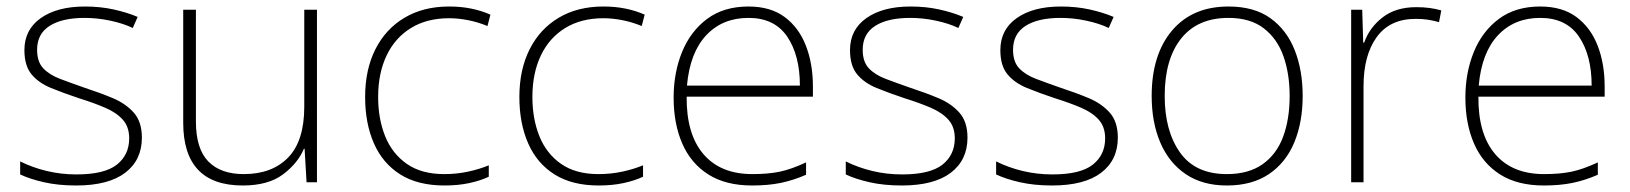

<svg xmlns="http://www.w3.org/2000/svg" viewBox="-20 -560 5010 590"><path d="M416 -137Q416 -68 364.5 -29Q313 10 214 10Q159 10 115 0Q71 -10 42 -24V-64Q80 -45 124 -34.5Q168 -24 215 -24Q301 -24 339 -54Q377 -84 377 -135Q377 -170 357.5 -192Q338 -214 303 -229Q268 -244 223 -258Q175 -274 137 -289.5Q99 -305 77 -331.5Q55 -358 55 -406Q55 -469 105.5 -504.5Q156 -540 241 -540Q288 -540 329 -531Q370 -522 403 -508L388 -474Q359 -488 319 -496.5Q279 -505 240 -505Q171 -505 132.5 -480.5Q94 -456 94 -407Q94 -370 113 -350Q132 -330 165 -317.5Q198 -305 241 -290Q287 -275 326.5 -258.5Q366 -242 391 -214Q416 -186 416 -137Z M954 -530V0H922L916 -103H914Q895 -58 849.5 -24Q804 10 726 10Q543 10 543 -183V-530H582V-187Q582 -103 620 -64Q658 -25 729 -25Q816 -25 865.5 -76Q915 -127 915 -232V-530Z M1346 10Q1264 10 1210 -24Q1156 -58 1129 -119.5Q1102 -181 1102 -262Q1102 -346 1133.5 -408.5Q1165 -471 1223 -505.5Q1281 -540 1360 -540Q1397 -540 1428.5 -533.5Q1460 -527 1487 -515L1478 -480Q1449 -492 1418.5 -498Q1388 -504 1360 -504Q1292 -504 1243 -474Q1194 -444 1168 -389.5Q1142 -335 1142 -262Q1142 -195 1163.5 -141.5Q1185 -88 1230 -56.5Q1275 -25 1345 -25Q1383 -25 1418 -32.5Q1453 -40 1482 -52V-17Q1457 -5 1422.5 2.5Q1388 10 1346 10Z M1820 10Q1738 10 1684 -24Q1630 -58 1603 -119.5Q1576 -181 1576 -262Q1576 -346 1607.5 -408.5Q1639 -471 1697 -505.5Q1755 -540 1834 -540Q1871 -540 1902.5 -533.5Q1934 -527 1961 -515L1952 -480Q1923 -492 1892.5 -498Q1862 -504 1834 -504Q1766 -504 1717 -474Q1668 -444 1642 -389.5Q1616 -335 1616 -262Q1616 -195 1637.5 -141.5Q1659 -88 1704 -56.5Q1749 -25 1819 -25Q1857 -25 1892 -32.5Q1927 -40 1956 -52V-17Q1931 -5 1896.5 2.5Q1862 10 1820 10Z M2280 -540Q2348 -540 2391.5 -507.5Q2435 -475 2456.5 -419.5Q2478 -364 2478 -294V-263H2090Q2089 -148 2141.5 -86.5Q2194 -25 2292 -25Q2341 -25 2376.5 -32.5Q2412 -40 2457 -61V-23Q2418 -6 2379.5 2Q2341 10 2291 10Q2210 10 2156.5 -24Q2103 -58 2076.5 -119Q2050 -180 2050 -260Q2050 -337 2076 -400.5Q2102 -464 2153 -502Q2204 -540 2280 -540ZM2280 -505Q2200 -505 2150 -451.5Q2100 -398 2091 -297H2438Q2438 -390 2399 -447.5Q2360 -505 2280 -505Z M2953 -137Q2953 -68 2901.5 -29Q2850 10 2751 10Q2696 10 2652 0Q2608 -10 2579 -24V-64Q2617 -45 2661 -34.5Q2705 -24 2752 -24Q2838 -24 2876 -54Q2914 -84 2914 -135Q2914 -170 2894.5 -192Q2875 -214 2840 -229Q2805 -244 2760 -258Q2712 -274 2674 -289.5Q2636 -305 2614 -331.5Q2592 -358 2592 -406Q2592 -469 2642.5 -504.5Q2693 -540 2778 -540Q2825 -540 2866 -531Q2907 -522 2940 -508L2925 -474Q2896 -488 2856 -496.5Q2816 -505 2777 -505Q2708 -505 2669.5 -480.5Q2631 -456 2631 -407Q2631 -370 2650 -350Q2669 -330 2702 -317.5Q2735 -305 2778 -290Q2824 -275 2863.5 -258.5Q2903 -242 2928 -214Q2953 -186 2953 -137Z M3415 -137Q3415 -68 3363.5 -29Q3312 10 3213 10Q3158 10 3114 0Q3070 -10 3041 -24V-64Q3079 -45 3123 -34.5Q3167 -24 3214 -24Q3300 -24 3338 -54Q3376 -84 3376 -135Q3376 -170 3356.5 -192Q3337 -214 3302 -229Q3267 -244 3222 -258Q3174 -274 3136 -289.5Q3098 -305 3076 -331.5Q3054 -358 3054 -406Q3054 -469 3104.5 -504.5Q3155 -540 3240 -540Q3287 -540 3328 -531Q3369 -522 3402 -508L3387 -474Q3358 -488 3318 -496.5Q3278 -505 3239 -505Q3170 -505 3131.5 -480.5Q3093 -456 3093 -407Q3093 -370 3112 -350Q3131 -330 3164 -317.5Q3197 -305 3240 -290Q3286 -275 3325.5 -258.5Q3365 -242 3390 -214Q3415 -186 3415 -137Z M3983 -265Q3983 -185 3957.5 -123Q3932 -61 3880 -25.5Q3828 10 3750 10Q3675 10 3623.5 -25Q3572 -60 3545.5 -122Q3519 -184 3519 -265Q3519 -392 3581.5 -466Q3644 -540 3755 -540Q3834 -540 3884 -504Q3934 -468 3958.5 -406Q3983 -344 3983 -265ZM3559 -265Q3559 -158 3606 -91.5Q3653 -25 3750 -25Q3817 -25 3860 -55.5Q3903 -86 3923 -140Q3943 -194 3943 -265Q3943 -333 3924 -387Q3905 -441 3863.5 -473Q3822 -505 3755 -505Q3660 -505 3609.5 -441.5Q3559 -378 3559 -265Z M4332 -538Q4354 -538 4373 -535.5Q4392 -533 4409 -528L4402 -492Q4384 -497 4367.5 -499.5Q4351 -502 4330 -502Q4251 -502 4210.5 -446Q4170 -390 4170 -295V0H4132V-530H4166L4169 -429H4172Q4188 -475 4228.5 -506.5Q4269 -538 4332 -538Z M4713 -540Q4781 -540 4824.5 -507.5Q4868 -475 4889.5 -419.5Q4911 -364 4911 -294V-263H4523Q4522 -148 4574.5 -86.5Q4627 -25 4725 -25Q4774 -25 4809.5 -32.5Q4845 -40 4890 -61V-23Q4851 -6 4812.5 2Q4774 10 4724 10Q4643 10 4589.5 -24Q4536 -58 4509.5 -119Q4483 -180 4483 -260Q4483 -337 4509 -400.5Q4535 -464 4586 -502Q4637 -540 4713 -540ZM4713 -505Q4633 -505 4583 -451.5Q4533 -398 4524 -297H4871Q4871 -390 4832 -447.5Q4793 -505 4713 -505Z"/></svg>

Font: Noto Sans Thai ExtraLight
Style: Regular
Weight: 200
Designer: Monotype Design Team
Foundry: Monotype Imaging Inc.
Version: Version 2.001; ttfautohint (v1.8.4.7-5d5b)